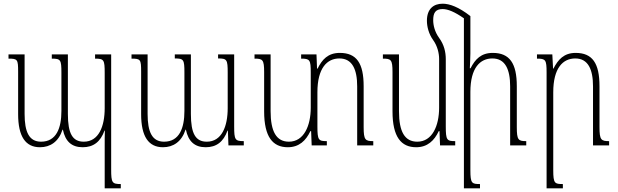

<svg xmlns="http://www.w3.org/2000/svg" viewBox="-20 -786 3339 1038"><path d="M494 -492V-469C542 -469 546 -463 546 -391V-201C546 -103 514 -20 433 -20C372 -20 347 -64 347 -170V-492H260V-469C308 -469 312 -463 312 -393V-186C312 -94 285 -20 202 -20C137 -20 113 -73 113 -170V-492H26V-469C75 -469 78 -465 78 -398V-169C78 -48 118 10 196 10C252 10 297 -20 318 -85H320C333 -22 367 10 427 10C485 10 523 -19 545 -80H547C546 -53 546 -26 546 1V232H633V209C586 209 581 202 581 130V-492Z M1159 -492V-470C1207 -470 1211 -464 1211 -393V-201C1211 -103 1179 -20 1098 -20C1037 -20 1012 -64 1012 -170V-492H925V-470C973 -470 977 -464 977 -394V-186C977 -94 950 -20 867 -20C802 -20 778 -73 778 -170V-492H691V-469C740 -469 743 -465 743 -398V-169C743 -48 783 10 861 10C917 10 962 -20 983 -85H985C998 -22 1032 10 1092 10C1150 10 1188 -19 1210 -80H1212L1215 0H1298V-23C1251 -23 1246 -30 1246 -102V-492Z M1946 -99V-320C1946 -444 1908 -500 1817 -500C1753 -500 1721 -464 1697 -415H1694L1691 -492H1608V-469C1655 -469 1660 -463 1660 -394V-204C1660 -106 1623 -20 1542 -20C1474 -20 1443 -75 1443 -185V-492H1356V-469C1400 -469 1408 -464 1408 -396V-184C1408 -45 1455 10 1536 10C1597 10 1634 -26 1658 -77H1662L1665 0H1747V-23C1702 -23 1696 -28 1696 -103V-287C1696 -418 1748 -470 1815 -470C1885 -470 1911 -410 1911 -319V0H1998V-23C1955 -23 1946 -29 1946 -99Z M2288 -674C2288 -642 2298 -602 2322 -569C2345 -537 2354 -498 2354 -467V-204C2354 -106 2317 -20 2236 -20C2168 -20 2137 -74 2137 -185V-492H2050V-469C2094 -469 2102 -464 2102 -396V-184C2102 -45 2149 10 2230 10C2291 10 2328 -26 2352 -77H2356L2359 0H2441V-23C2396 -23 2390 -28 2390 -103V-466C2390 -505 2381 -544 2354 -581C2330 -614 2322 -650 2322 -677C2322 -715 2333 -737 2373 -737C2401 -737 2438 -722 2488 -687V232H2575V209C2531 209 2523 206 2523 134V-289C2523 -420 2576 -470 2642 -470C2712 -470 2738 -410 2738 -319V0H2825V-23C2782 -23 2774 -29 2774 -99V-320C2774 -444 2735 -500 2644 -500C2581 -500 2549 -466 2524 -417H2520C2521 -444 2523 -470 2523 -497V-699C2460 -748 2411 -766 2373 -766C2323 -766 2288 -737 2288 -674Z M3273 -23C3230 -23 3221 -29 3221 -99V-320C3221 -444 3183 -500 3092 -500C3029 -500 2997 -464 2972 -415H2970L2966 -492H2883V-469C2930 -469 2935 -463 2935 -394V232H3023V209C2979 209 2971 206 2971 134V-287C2971 -418 3023 -470 3090 -470C3160 -470 3186 -410 3186 -319V0H3273Z"/></svg>

Font: Noto Serif Armenian ExtraCondensed ExtraLight
Style: Regular
Weight: 200
Width: 2
Designer: Monotype Design Team
Foundry: Monotype Imaging Inc.
Version: Version 2.008